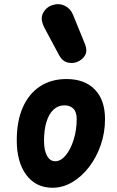

<svg xmlns="http://www.w3.org/2000/svg" viewBox="-20 -879 552 905"><path d="M227.5 6Q149 6 104 -54.5Q59 -115 59 -218Q59 -308 87.5 -372.8Q116 -437.5 168.8 -472Q221.5 -506.5 293.5 -506.5Q378.5 -506.5 426.8 -457.2Q475 -408 475 -317.5Q475 -253.5 454.8 -195.2Q434.5 -137 399.8 -91.8Q365 -46.5 320.5 -20.2Q276 6 227.5 6ZM187.5 -214Q187.5 -170 201.8 -144.5Q216 -119 240 -119Q267 -119 290 -147Q313 -175 327.2 -220.5Q341.5 -266 341.5 -318.5Q341.5 -351 325.8 -366.8Q310 -382.5 283.5 -382.5Q254.5 -382.5 232.8 -362.8Q211 -343 199.2 -305.2Q187.5 -267.5 187.5 -214ZM352 -591Q328.5 -578 301.5 -583.8Q274.5 -589.5 259 -618L190 -747Q168 -788.5 182.8 -817Q197.5 -845.5 227.5 -855Q257.5 -865 284.8 -852Q312 -839 323.5 -811L380.5 -671.5Q392 -642 383 -622.5Q374 -603 352 -591Z"/></svg>

Font: Edu VIC WA NT Hand
Style: Regular
Weight: 400
Designer: Tina and Corey Anderson, Eben Sorkin, Mirko Velimirovic
Foundry: Google for Education
Version: Version 1.000